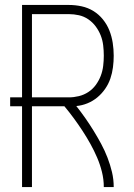

<svg xmlns="http://www.w3.org/2000/svg" viewBox="-20 -755 540 775"><path d="M69 0V-326H21V-362H69V-735H258Q284 -735 309.5 -729.5Q335 -724 357 -710.5Q379 -697 395.5 -676.5Q412 -656 421.5 -632Q431 -608 435 -582Q439 -556 439 -530Q439 -507 436 -483.5Q433 -460 425.5 -438Q418 -416 404.5 -396.5Q391 -377 373 -362Q355 -347 333 -338Q311 -329 288 -327Q307 -303 324.5 -278Q342 -253 358 -227Q374 -201 388.5 -174Q403 -147 414 -118.5Q425 -90 432 -60.5Q439 -31 439 0H399Q399 -31 391.5 -61Q384 -91 372 -119Q360 -147 345 -174Q330 -201 313 -227Q296 -253 278 -277.5Q260 -302 240 -326H109V0ZM109 -362H258Q278 -362 298.5 -367Q319 -372 336.5 -383.5Q354 -395 366.5 -412Q379 -429 386.5 -448.5Q394 -468 396.5 -489Q399 -510 399 -530Q399 -551 396.5 -572Q394 -593 386.5 -612Q379 -631 366.5 -648Q354 -665 336.5 -677Q319 -689 298.5 -693.5Q278 -698 258 -698H109Z"/></svg>

Font: Zed Sans Extralight
Style: Regular
Weight: 200
Designer: Belleve Invis
Foundry: Belleve Invis
Version: Version 1.0.0; ttfautohint (v1.8.4)